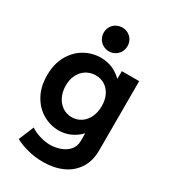

<svg xmlns="http://www.w3.org/2000/svg" viewBox="-231 -873 1060 1197"><g transform="rotate(30 299.0 -274.0)"><path d="M75.2 164.1 120.1 55.7Q146 73.7 184.8 85.9Q223.6 98.1 261.7 98.6Q297.9 98.1 333.3 85.9Q368.7 73.7 392.3 47.4Q416 21 416 -18.6V-72.3H414.6Q384.3 -40.5 345.2 -23.2Q306.2 -5.9 261.7 -5.9Q202.1 -6.3 148.7 -37.1Q95.2 -67.9 62.3 -127.2Q29.3 -186.5 29.3 -268.6Q29.3 -350.1 62.5 -409.7Q95.7 -469.2 150.4 -500.2Q205.1 -531.2 266.6 -531.2Q311 -531.2 349.1 -515.4Q387.2 -499.5 417 -469.7H419.9V-523.4H544.9V-26.4Q544.9 51.3 509.8 105.2Q474.6 159.2 413.8 186Q353 212.9 275.4 212.9Q217.3 212.9 163.8 198.5Q110.4 184.1 75.2 164.1ZM420.9 -271.5Q420.9 -315.9 404.8 -349.4Q388.7 -382.8 359.6 -401.4Q330.6 -419.9 293.9 -419.9Q255.9 -419.9 225.8 -401.1Q195.8 -382.3 179 -348.6Q162.1 -314.9 162.1 -271.5Q162.1 -228 178.7 -193.1Q195.3 -158.2 224.9 -138.2Q254.4 -118.2 292 -118.2Q329.1 -118.2 358.6 -137.9Q388.2 -157.7 404.5 -192.4Q420.9 -227.1 420.9 -271.5ZM202.1 -675.8Q202.1 -699.2 213.4 -718.8Q224.6 -738.3 244.4 -749.5Q264.2 -760.7 288.1 -760.7Q311.5 -760.7 331.1 -749.5Q350.6 -738.3 361.8 -718.8Q373 -699.2 373 -675.8Q373 -652.3 361.8 -632.6Q350.6 -612.8 331.1 -601.3Q311.5 -589.8 288.1 -589.8Q264.2 -589.8 244.4 -601.3Q224.6 -612.8 213.4 -632.6Q202.1 -652.3 202.1 -675.8Z"/></g></svg>

Font: Reddit Sans Strawberry
Style: Bold
Weight: 700
Designer: Stephen Hutchings
Foundry: Reddit
Version: Version 1.013